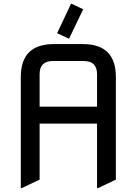

<svg xmlns="http://www.w3.org/2000/svg" viewBox="-20 -966 709 996"><path d="M92.8 9.8H87.9V-566.4Q87.9 -737.3 258.8 -737.3H410.2Q581.1 -737.3 581.1 -566.4V-34.2L488.3 9.8H483.4V-324.7H185.5V-34.2ZM185.5 -412.6H483.4V-581.1Q483.4 -649.4 415 -649.4H253.9Q185.5 -649.4 185.5 -581.1ZM353 -945.8 411.6 -918 338.9 -766.6H334L276.4 -793.9L348.1 -945.8Z"/></svg>

Font: Nova Square
Style: Book
Weight: 400
Designer: Wojciech Kalinowski "wmk69" (wmk69@o2.pl)
Foundry: Wojciech Kalinowski "wmk69" (wmk69@o2.pl)
Version: Version 3.1.0; 2021-05-23